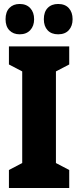

<svg xmlns="http://www.w3.org/2000/svg" viewBox="-20 -948 394 968"><path d="M329 0H25V-91L92 -126V-588L25 -623V-714H329V-623L262 -588V-126L329 -91ZM8 -851Q8 -888 27.5 -908Q47 -928 79 -928Q113 -928 132.5 -907Q152 -886 152 -851Q152 -817 132.5 -796Q113 -775 79 -775Q47 -775 27.5 -795Q8 -815 8 -851ZM201 -851Q201 -888 220.5 -908Q240 -928 273 -928Q308 -928 327 -907Q346 -886 346 -851Q346 -817 327 -796Q308 -775 273 -775Q239 -775 220 -795.5Q201 -816 201 -851Z"/></svg>

Font: Noto Sans ExtraCondensed Black
Style: Regular
Weight: 900
Width: 2
Designer: Monotype Design Team
Foundry: Monotype Imaging Inc.
Version: Version 2.013; ttfautohint (v1.8.4.7-5d5b)